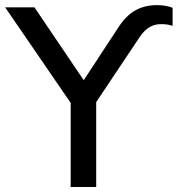

<svg xmlns="http://www.w3.org/2000/svg" viewBox="-41 -748 710 768"><path d="M343.8 0V-339.4L518.6 -601.1C543.9 -638.2 571.3 -651.4 602.5 -651.4C621.6 -651.4 636.7 -649.4 649.4 -644.5V-716.8C632.8 -723.6 610.8 -727.5 587.4 -727.5C521 -727.5 472.7 -700.2 433.6 -640.1L293.9 -427.2L96.7 -718.8H-20.5L241.7 -336.4V0Z"/></svg>

Font: Winston
Style: Regular
Weight: 400
Designer: Vernon Adams, Kim Jin-seong, David Berlow, Cristiano Sobral
Foundry: The Winston Project Authors
Version: Version 3.004